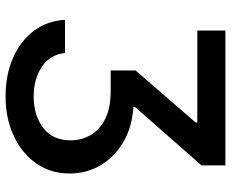

<svg xmlns="http://www.w3.org/2000/svg" viewBox="-86 -682 777 644"><g transform="rotate(90 302.0 -359.5)"><path d="M45.9 -189.5H157.2Q162.6 -139.2 203.6 -111.8Q244.6 -84.5 303.7 -84.5Q366.2 -84.5 408.2 -116.2Q450.2 -147.9 450.2 -208.5Q450.2 -244.6 432.6 -275.4Q415 -306.2 377.7 -324.7Q340.3 -343.3 280.3 -342.8H215.8V-426.3L390.6 -627.9V-633.3H82V-727.5H534.2V-647.5L338.9 -424.8V-418.9Q406.2 -414.6 456.3 -385Q506.3 -355.5 533.9 -308.6Q561.5 -261.7 561.5 -205.1Q561.5 -142.1 528.1 -93.8Q494.6 -45.4 436 -17.8Q377.4 9.8 302.2 9.8Q232.4 9.8 175.8 -14.2Q119.1 -38.1 84.5 -83Q49.8 -127.9 45.9 -189.5Z"/></g></svg>

Font: Inter Tight Medium
Style: Regular
Weight: 500
Designer: Rasmus Andersson
Foundry: rsms
Version: Version 3.004; ttfautohint (v1.8.4.7-5d5b)